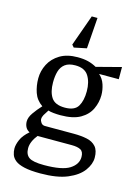

<svg xmlns="http://www.w3.org/2000/svg" viewBox="-134 -814 779 1066"><g transform="rotate(15 255.0 -281.0)"><path d="M206 177Q149 177 114 169Q79 161 61.5 147Q44 133 38 115.5Q32 98 32 80Q32 58 44.5 29Q57 0 90 -28Q74 -36 66.5 -50.5Q59 -65 59 -83Q59 -106 77.5 -132.5Q96 -159 121 -186Q85 -211 72 -249.5Q59 -288 59 -330Q59 -373 79 -412Q99 -451 139.5 -475.5Q180 -500 241 -500Q276 -500 301.5 -493.5Q327 -487 350 -474L492 -511V-441H379Q402 -421 412 -390.5Q422 -360 422 -330Q422 -289 404 -250.5Q386 -212 344.5 -188Q303 -164 230 -164Q211 -164 191 -166Q171 -168 160 -172Q147 -153 140 -140.5Q133 -128 133 -116Q133 -106 141 -95Q149 -84 164 -84H329Q372 -84 405 -77Q438 -70 457 -48.5Q476 -27 476 15Q476 52 448.5 89.5Q421 127 362 152Q303 177 206 177ZM214 127Q318 127 361 99.5Q404 72 404 30Q404 0 386.5 -10Q369 -20 334 -20H138Q122 0 113.5 20Q105 40 105 59Q105 95 127.5 111Q150 127 214 127ZM243 -211Q299 -211 318.5 -243.5Q338 -276 338 -330Q338 -383 316 -418Q294 -453 240 -453Q202 -453 181 -437Q160 -421 152 -393.5Q144 -366 144 -330Q144 -275 165.5 -243Q187 -211 243 -211ZM205 -546 193 -560 257 -739H290L277 -561Z"/></g></svg>

Font: Manuale
Style: Regular
Weight: 400
Designer: Eduardo Tunni / Pablo Cosgaya
Foundry: Eduardo Tunni / Pablo Cosgaya
Version: Version 1.002